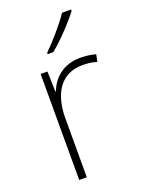

<svg xmlns="http://www.w3.org/2000/svg" viewBox="-145 -834 673 902"><g transform="rotate(-20 191.5 -383.0)"><path d="M328 -758V-766H283C255 -723 194 -653 153 -613V-606H181C233 -648 295 -715 328 -758ZM290 -538C207 -538 152 -490 130 -429H127L124 -530H90V0H128V-295C128 -421 183 -502 288 -502C316 -502 337 -499 360 -492L367 -528C344 -534 319 -538 290 -538Z"/></g></svg>

Font: Noto Sans Arabic ExtLt
Style: Regular
Weight: 200
Designer: Monotype Design Team, Nadine Chahine, Nizar Qandah and Khaled Hosny
Foundry: Monotype Imaging Inc.
Version: Version 2.012